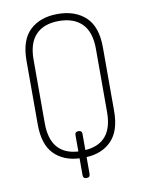

<svg xmlns="http://www.w3.org/2000/svg" viewBox="-92 -795 727 968"><g transform="rotate(-10 271.5 -311.0)"><path d="M254 91V5Q172 1 124 -48.5Q76 -98 76 -200V-525Q76 -632 129 -681.5Q182 -731 271 -731Q360 -731 413.5 -681.5Q467 -632 467 -525V-200Q467 -99 419 -49Q371 1 290 5V91Q290 109 272 109Q254 109 254 91ZM431 -200V-525Q431 -610 389.5 -652.5Q348 -695 271 -695Q194 -695 153 -652.5Q112 -610 112 -525V-200Q112 -39 254 -30V-114Q254 -131 272 -131Q290 -131 290 -114V-31Q431 -41 431 -200Z"/></g></svg>

Font: Dosis
Style: ExtraLight
Weight: 250
Designer: Edgar Tolentino, Pablo Impallari, Igino Marini
Foundry: Edgar Tolentino, Pablo Impallari, Igino Marini
Version: Version 1.007